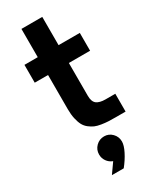

<svg xmlns="http://www.w3.org/2000/svg" viewBox="-261 -811 936 1166"><g transform="rotate(-30 207.5 -228.0)"><path d="M346.2 1Q315.4 1 294.9 0Q274.4 -1 248 -5.1Q221.7 -9.3 204.8 -16.6Q188 -23.9 169.9 -37.8Q151.9 -51.8 141.6 -71.3Q131.3 -90.8 124.8 -120.1Q118.2 -149.4 118.2 -187V-426.8H24.9V-551.8H118.2V-750H264.2V-551.8H413.1V-426.8H264.2V-196.8Q264.2 -155.3 284.9 -139.6Q305.7 -124 346.2 -124H415V1ZM199.2 224.1Q174.3 214.8 159.7 193.8Q145 172.9 145 147Q145 113.3 168.7 89.6Q192.4 65.9 226.1 65.9Q258.8 65.9 282 89.6Q305.2 113.3 305.2 147Q305.2 173.8 284.9 214.1Q264.6 254.4 232.9 293.9H149.9Z"/></g></svg>

Font: Oakes Grotesk Bold
Style: Regular
Weight: 700
Designer: Samuel Oakes
Foundry: Samuel Oakes
Version: Version 1.000;PS 001.000;hotconv 1.0.88;makeotf.lib2.5.64775